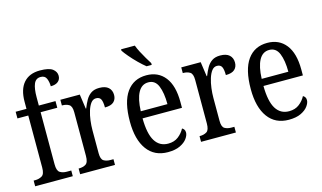

<svg xmlns="http://www.w3.org/2000/svg" viewBox="-90 -1048 2243 1336"><g transform="rotate(-15 1031.0 -380.0)"><path d="M22 0V-41H34Q61 -41 82 -53.5Q103 -66 103 -113V-488H25V-536H103V-587Q103 -676 144 -723Q185 -770 262 -770Q327 -770 353 -750Q379 -730 379 -701Q379 -675 360.5 -659.5Q342 -644 307 -644Q307 -675 296.5 -700Q286 -725 255 -725Q220 -725 206 -691.5Q192 -658 192 -596V-536H312V-488H192V-113Q192 -66 212 -53.5Q232 -41 260 -41H293V0Z M346 0V-41H349Q378 -41 398 -53.5Q418 -66 418 -113V-427Q418 -471 398 -483Q378 -495 350 -495H347V-536H487L502 -431H505Q517 -462 532 -488.5Q547 -515 570 -530.5Q593 -546 629 -546Q673 -546 695 -526Q717 -506 717 -472Q717 -441 697 -422.5Q677 -404 633 -404Q633 -445 623.5 -463.5Q614 -482 589 -482Q567 -482 552 -462.5Q537 -443 527 -411Q517 -379 512.5 -342.5Q508 -306 508 -273V-108Q508 -64 527.5 -52.5Q547 -41 575 -41H597V0Z M977 10Q880 10 827.5 -62Q775 -134 775 -264Q775 -405 825.5 -475.5Q876 -546 968 -546Q1053 -546 1101.5 -484.5Q1150 -423 1150 -305V-263H866Q867 -152 899.5 -99.5Q932 -47 994 -47Q1038 -47 1067.5 -70Q1097 -93 1113 -124Q1121 -120 1127 -112Q1133 -104 1133 -90Q1133 -70 1116 -46.5Q1099 -23 1064.5 -6.5Q1030 10 977 10ZM1059 -314Q1059 -395 1038.5 -445Q1018 -495 969 -495Q921 -495 895.5 -448Q870 -401 867 -314ZM987 -606Q964 -624 935 -652.5Q906 -681 881.5 -710Q857 -739 846 -756V-766H945Q953 -744 967 -717Q981 -690 996.5 -664Q1012 -638 1024 -619V-606Z M1217 0V-41H1220Q1249 -41 1269 -53.5Q1289 -66 1289 -113V-427Q1289 -471 1269 -483Q1249 -495 1221 -495H1218V-536H1358L1373 -431H1376Q1388 -462 1403 -488.5Q1418 -515 1441 -530.5Q1464 -546 1500 -546Q1544 -546 1566 -526Q1588 -506 1588 -472Q1588 -441 1568 -422.5Q1548 -404 1504 -404Q1504 -445 1494.5 -463.5Q1485 -482 1460 -482Q1438 -482 1423 -462.5Q1408 -443 1398 -411Q1388 -379 1383.5 -342.5Q1379 -306 1379 -273V-108Q1379 -64 1398.5 -52.5Q1418 -41 1446 -41H1468V0Z M1848 10Q1751 10 1698.5 -62Q1646 -134 1646 -264Q1646 -405 1696.5 -475.5Q1747 -546 1839 -546Q1924 -546 1972.5 -484.5Q2021 -423 2021 -305V-263H1737Q1738 -152 1770.5 -99.5Q1803 -47 1865 -47Q1909 -47 1938.5 -70Q1968 -93 1984 -124Q1992 -120 1998 -112Q2004 -104 2004 -90Q2004 -70 1987 -46.5Q1970 -23 1935.5 -6.5Q1901 10 1848 10ZM1930 -314Q1930 -395 1909.5 -445Q1889 -495 1840 -495Q1792 -495 1766.5 -448Q1741 -401 1738 -314Z"/></g></svg>

Font: Noto Serif Sinhala Condensed
Style: Regular
Weight: 400
Width: 3
Designer: Jelle Bosma - Monotype Design Team
Foundry: Monotype Imaging Inc.
Version: Version 2.007; ttfautohint (v1.8.4.7-5d5b)